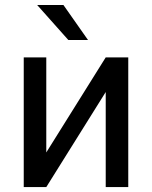

<svg xmlns="http://www.w3.org/2000/svg" viewBox="-20 -762 618 782"><path d="M76.7 -528.3H168.5V-141.1L410.6 -528.3H502.4V0H410.6V-387.2L168.5 0H76.7ZM238.3 -741.7 338.4 -599.1H258.3L131.3 -741.7Z"/></svg>

Font: Bert Sans Medium
Style: Regular
Weight: 500
Designer: Christian Robertson, Adam Twardoch, & Cristiano Sobral
Foundry: Google
Version: Version 12.135;January 10, 2020;FontCreator 12.0.0.2547 64-b